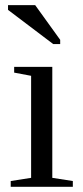

<svg xmlns="http://www.w3.org/2000/svg" viewBox="-20 -715 318 735"><path d="M180.2 -34.2 258.8 -22V0H21V-22L99.1 -34.2V-424.8L34.2 -437V-459H180.2ZM183.6 -546.4 10.7 -677.2V-695.3H114.7L210.4 -562.5V-546.4Z"/></svg>

Font: Liberation Serif
Style: Regular
Weight: 400
Designer: Steve Matteson
Foundry: Ascender Corporation
Version: Version 2.1.5